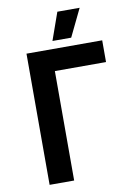

<svg xmlns="http://www.w3.org/2000/svg" viewBox="-97 -949 697 1009"><g transform="rotate(-10 252.0 -444.5)"><path d="M401 -889H282L230 -742H330ZM84 0H215V-584H488V-700H84Z"/></g></svg>

Font: Fixel Display SemiBold
Style: Regular
Weight: 600
Designer: AlfaBravo + MacPaw
Foundry: Kyrylo Tkachov, Marchela Mozhyna, Serhii Makarenko, Maria Weinstein, Zakhar Kryvoshyya
Version: Version 1.211